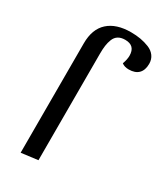

<svg xmlns="http://www.w3.org/2000/svg" viewBox="-184 -795 754 880"><g transform="rotate(30 192.5 -354.5)"><path d="M78.1 11.2V-567.9Q78.1 -643.1 120.6 -681.6Q163.1 -720.2 241.2 -720.2Q268.1 -720.2 291.7 -716.1Q315.4 -711.9 337.4 -703.1Q359.4 -694.3 372.1 -677Q384.8 -659.7 384.8 -636.2Q384.8 -602.5 367.2 -584.7Q349.6 -566.9 315.9 -566.9Q293 -566.9 278.8 -578.1Q288.1 -603.5 288.1 -623Q288.1 -676.8 234.9 -676.8Q213.4 -676.8 199 -668Q184.6 -659.2 177.7 -641.8Q170.9 -624.5 168.5 -606.4Q166 -588.4 166 -563V0Z"/></g></svg>

Font: Sansita Light
Style: Regular
Weight: 300
Designer: Pablo Cosgaya
Foundry: Omnibus-Type
Version: Version 1.006;hotconv 1.0.109;makeotfexe 2.5.65596